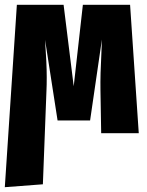

<svg xmlns="http://www.w3.org/2000/svg" viewBox="-30 -553 610 797"><path d="M546 0H390L387 -180Q386 -243 391 -336Q391 -351 393 -389L344 -53H209L157 -388Q164 -288 164 -233Q164 -198 163 -180L148 212L-10 224L40 -533H234L276 -195L314 -533H510Z"/></svg>

Font: Fira Sans Compressed ExtraBold
Style: Regular
Weight: 800
Width: 1
Designer: bBox Type GmbH & Carrois Corporate GbR & Edenspiekermann AG
Foundry: bBox Type GmbH & Carrois Corporate GbR & Edenspiekermann AG
Version: Version 4.301